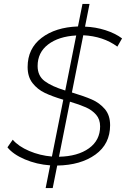

<svg xmlns="http://www.w3.org/2000/svg" viewBox="-20 -840 649 980"><path d="M405 -660 347 -368Q410 -349 449 -332Q488 -315 515 -283.5Q542 -252 542 -201Q542 -105 467 -51Q392 3 272 5L249 120H213L236 4Q167 -1 107 -26.5Q47 -52 18 -88L45 -127Q74 -93 129 -69.5Q184 -46 245 -41L303 -331Q246 -348 208.5 -366Q171 -384 146 -416Q121 -448 121 -498Q121 -592 192 -646.5Q263 -701 378 -705L401 -820H437L414 -704Q468 -702 518 -686Q568 -670 603 -644L579 -602Q507 -655 405 -660ZM313 -378 369 -659Q279 -654 225.5 -613Q172 -572 172 -503Q172 -453 208 -426Q244 -399 313 -378ZM337 -321 281 -40Q377 -42 434 -83Q491 -124 491 -195Q491 -231 470.5 -254.5Q450 -278 418.5 -292Q387 -306 337 -321Z"/></svg>

Font: Idrija
Style: Italic
Weight: 300
Italic angle: -11.3°
Designer: Julieta Ulanovsky
Foundry: Julieta Ulanovsky
Version: Version 7.200